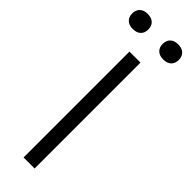

<svg xmlns="http://www.w3.org/2000/svg" viewBox="-314 -930 936 936"><g transform="rotate(45 154.5 -461.5)"><path d="M116 -730H192V0H116ZM-6 -871Q-6 -895 8.5 -909Q23 -923 49 -923Q76 -923 90.5 -909Q105 -895 105 -871Q105 -847 90.5 -833Q76 -819 49 -819Q23 -819 8.5 -833Q-6 -847 -6 -871ZM204 -871Q204 -895 218.5 -909Q233 -923 259 -923Q286 -923 300.5 -909Q315 -895 315 -871Q315 -847 300.5 -833Q286 -819 259 -819Q233 -819 218.5 -833Q204 -847 204 -871Z"/></g></svg>

Font: Sora-SIA Light
Style: Regular
Weight: 300
Designer: Jonathan Barnbrook, Julián Moncada
Foundry: Barnbrook Fonts
Version: Version 2.000